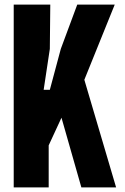

<svg xmlns="http://www.w3.org/2000/svg" viewBox="-20 -820 548 840"><path d="M40 0V-800H200L198 -606L171 -427H198L246 -606L318 -800H482L349 -471L488 0H336L249 -305L193 -184V0Z"/></svg>

Font: Big Shoulders Display Black
Style: Regular
Weight: 900
Designer: Patric King
Foundry: XO Type Co
Version: Version 1.000; ttfautohint (v1.8.2)